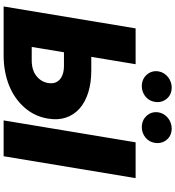

<svg xmlns="http://www.w3.org/2000/svg" viewBox="26 -992 966 1058"><g transform="rotate(90 509.0 -463.0)"><path d="M136.4 -727.3H333.8L293.3 -483H367.9Q436.8 -483 490.2 -466.1Q543.7 -449.2 578.7 -418Q613.6 -386.7 628.2 -342.7Q642.8 -298.7 633.5 -244.3Q621.8 -171.9 574.2 -116.8Q550.4 -89.1 519.9 -67.5Q489.3 -45.8 452.8 -30.9Q416.2 -16 374.5 -8Q332.7 0 286.9 0H15.6ZM764.2 -727.3H961.6L840.9 0H643.5ZM312.5 -154.8Q366.5 -154.8 398.8 -180.8Q431.5 -206.7 437.5 -245.7Q440.7 -264.6 436.3 -280.4Q431.8 -296.2 419.9 -307.7Q408 -319.2 388.7 -325.8Q369.3 -332.4 342.3 -332.4H268.1L238.6 -154.8ZM599.4 -855.1Q602.3 -870.7 610.6 -883.7Q619 -896.7 630.9 -906.1Q642.8 -915.5 657.5 -920.8Q672.2 -926.1 687.5 -926.1Q727.6 -926.1 750.4 -898.4Q773.4 -870 767 -832.4Q764.9 -817.1 757.1 -804Q749.3 -790.8 737.6 -781.4Q725.9 -772 711.5 -766.7Q697.1 -761.4 681.8 -761.4Q641.3 -761.4 617.2 -789.1Q593 -816.8 599.4 -855.1ZM373.6 -855.1Q376.4 -870.7 384.8 -883.7Q393.1 -896.7 405 -906.1Q416.9 -915.5 431.6 -920.8Q446.4 -926.1 461.6 -926.1Q501.8 -926.1 524.5 -898.4Q547.6 -870 541.2 -832.4Q539.1 -817.1 531.2 -804Q523.4 -790.8 511.7 -781.4Q500 -772 485.6 -766.7Q471.2 -761.4 456 -761.4Q415.5 -761.4 391.3 -789.1Q367.2 -816.8 373.6 -855.1Z"/></g></svg>

Font: Inter P Black
Style: Italic
Weight: 900
Italic angle: -9.40001°
Designer: Rasmus Andersson
Foundry: rsms
Version: Version 3.018;git-588b23468